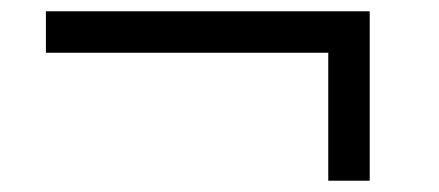

<svg xmlns="http://www.w3.org/2000/svg" viewBox="-20 -460 778 340"><path d="M561.3 -140V-366.6H61.3V-440H634.7V-140Z"/></svg>

Font: M PLUS 1 Thin
Style: Regular
Weight: 100
Designer: Coji Morishita
Foundry: UNDERFOREST DESIGN
Version: Version 1.001